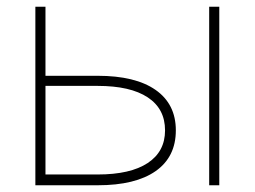

<svg xmlns="http://www.w3.org/2000/svg" viewBox="-20 -550 756 570"><path d="M601 0V-530H631V0ZM85 0V-530H115V-325H270Q382 -325 442 -283Q502 -241 502 -163Q502 -84 442 -42Q382 0 270 0ZM115 -32H270Q367 -32 418.5 -66Q470 -100 470 -163Q470 -227 418.5 -261Q367 -295 270 -295H115Z"/></svg>

Font: Geist Thin
Style: Regular
Weight: 400
Designer: Basement.studio, Andrés Briganti, Mateo Zaragoza
Foundry: Basement.studio, Vercel, Andrés Briganti, Guido Ferreyra, Mateo Zaragoza
Version: Version 1.401